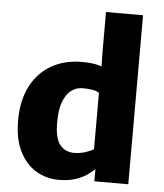

<svg xmlns="http://www.w3.org/2000/svg" viewBox="-56 -861 784 919"><g transform="rotate(5 336.0 -402.0)"><path d="M431 0V-58.5Q420 -47.5 401 -33.5Q379 -17 344.2 -4.5Q309.5 8 260 8Q201 8 151.5 -21.2Q102 -50.5 72 -109.8Q42 -169 42 -259Q42 -353.5 76.8 -422Q111.5 -490.5 174.8 -527.2Q238 -564 323 -564Q375 -564 407 -554Q412.5 -552 417.5 -550.5L416 -610V-812H594V0ZM384 -435.5Q362.5 -439 337 -439Q305.5 -439 281.2 -420.2Q257 -401.5 243 -363.5Q229 -325.5 229 -268Q228.5 -190 254 -158.5Q279.5 -127 322 -127Q348.5 -127 375 -135Q401 -143 416 -153V-423.5Q405 -432 384 -435.5Z"/></g></svg>

Font: Koeln Type Sans ExtraBold
Style: Regular
Weight: 800
Designer: Eben Sorkin
Foundry: Eben Sorkin
Version: Version 2.001